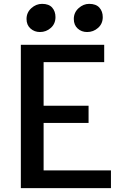

<svg xmlns="http://www.w3.org/2000/svg" viewBox="-20 -975 631 995"><path d="M88 0V-743H520V-653H206V-427H439V-338H206V-92H555V0ZM187 -809Q158.5 -809 138 -827.2Q117.5 -845.5 117.5 -876.5Q117.5 -910 142.2 -932.5Q167 -955 198 -955Q233.5 -955 250.5 -935.5Q267.5 -916 267.5 -886.5Q267.5 -852 243.5 -830.5Q219.5 -809 187 -809ZM431.5 -809Q402.5 -809 382.5 -827.2Q362.5 -845.5 362.5 -876.5Q362.5 -910 387.2 -932.5Q412 -955 442 -955Q477.5 -955 495 -935.5Q512.5 -916 512.5 -886.5Q512.5 -852 488.2 -830.5Q464 -809 431.5 -809Z"/></svg>

Font: Koeln Type Sans
Style: Regular
Weight: 400
Designer: Eben Sorkin
Foundry: Eben Sorkin
Version: Version 2.001